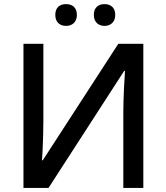

<svg xmlns="http://www.w3.org/2000/svg" viewBox="-20 -931 824 951"><path d="M253.9 -856.9C253.9 -820.3 277.3 -802.7 307.1 -802.7C336.4 -802.7 360.8 -820.3 360.8 -856.9C360.8 -895.5 336.4 -910.6 307.1 -910.6C277.3 -910.6 253.9 -895.5 253.9 -856.9ZM444.8 -856.9C444.8 -820.3 468.8 -802.7 498 -802.7C525.9 -802.7 550.8 -820.3 550.8 -856.9C550.8 -895.5 525.9 -910.6 498 -910.6C468.8 -910.6 444.8 -895.5 444.8 -856.9ZM96.2 0H220.2L595.2 -580.1H599.1C597.2 -556.2 590.8 -445.3 590.8 -375V0H689.9V-713.9H565.9L191.9 -137.2H188C188.5 -146.5 189.5 -162.6 190.9 -185.5C193.4 -231.9 194.8 -290.5 194.8 -335.9V-713.9H96.2Z"/></svg>

Font: Noto Reveo Sans
Style: Regular
Weight: 500
Designer: Monotype Design Team
Foundry: Monotype Imaging Inc.
Version: Version 2.007